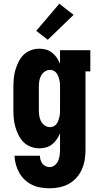

<svg xmlns="http://www.w3.org/2000/svg" viewBox="-20 -790 540 1033"><path d="M247 223Q223 223 199 219Q175 215 153 204.5Q131 194 113.5 177.5Q96 161 84 140Q72 119 65.5 95.5Q59 72 58 48H195Q195 59 198 70Q201 81 208 90Q215 99 225.5 104Q236 109 247 109Q262 109 274.5 99Q287 89 293 75Q299 61 301 45.5Q303 30 303 15V-73Q296 -56 285.5 -40.5Q275 -25 260.5 -13.5Q246 -2 228 3Q210 8 191 8Q168 8 145.5 -0.5Q123 -9 106.5 -25.5Q90 -42 79.5 -63.5Q69 -85 62.5 -107.5Q56 -130 54 -153.5Q52 -177 52 -200V-320Q52 -343 54 -366.5Q56 -390 62.5 -412.5Q69 -435 79.5 -456.5Q90 -478 106.5 -494.5Q123 -511 145.5 -519.5Q168 -528 191 -528Q210 -528 228 -523Q246 -518 260.5 -506.5Q275 -495 285.5 -479.5Q296 -464 303 -447V-520H466V-406H440V15Q440 42 436 68.5Q432 95 421 120Q410 145 392 165.5Q374 186 350.5 199Q327 212 300.5 217.5Q274 223 247 223ZM249 -106Q259 -106 268.5 -110.5Q278 -115 284 -123Q290 -131 293.5 -140.5Q297 -150 299.5 -160Q302 -170 302.5 -180Q303 -190 303 -200V-320Q303 -330 302.5 -340Q302 -350 299.5 -360Q297 -370 293.5 -379.5Q290 -389 284 -397Q278 -405 268.5 -409.5Q259 -414 249 -414Q233 -414 220 -404.5Q207 -395 200 -381Q193 -367 191 -351.5Q189 -336 189 -320V-200Q189 -184 191 -168.5Q193 -153 200 -139Q207 -125 220 -115.5Q233 -106 249 -106ZM237 -576 175 -624 299 -770 376 -710Z"/></svg>

Font: Iosevka Curly Slab Heavy
Style: Regular
Weight: 900
Monospace: yes
Designer: Belleve Invis
Foundry: Belleve Invis
Version: Version 22.1.2; ttfautohint (v1.8.4)